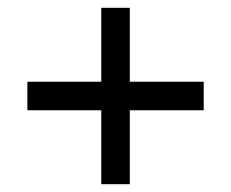

<svg xmlns="http://www.w3.org/2000/svg" viewBox="-20 -568 591 491"><path d="M239 -286H50V-359H239V-548H312V-359H501V-286H312V-97H239Z"/></svg>

Font: guzrati15
Style: Regular
Weight: 400
Designer: Jelle Bosma - Monotype Design Team
Foundry: Monotype Imaging Inc.
Version: Version 2.006